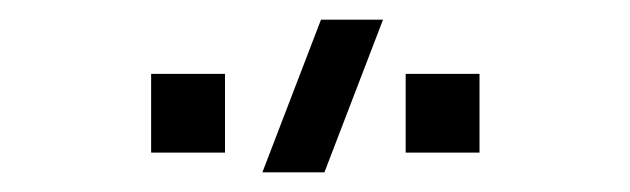

<svg xmlns="http://www.w3.org/2000/svg" viewBox="-20 -800 640 195"><path d="M369 -780H306L246.5 -625H309.5ZM467 -645V-725H392V-645ZM208.5 -645V-725H133.5V-645Z"/></svg>

Font: Vela Sans
Style: Regular
Weight: 400
Designer: Principal design: Mikhail Sharanda - project Manrope.
Design modification: Ravid Balaliev
Foundry: Mikhail Sharanda
Version: Version 1.001